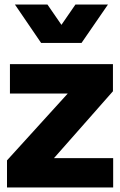

<svg xmlns="http://www.w3.org/2000/svg" viewBox="-20 -830 532 850"><path d="M341 -640 458 -810H314L252 -720L190 -810H46L162 -640ZM481 0V-130H219L480 -426V-546H24V-416H280L11 -120V0Z"/></svg>

Font: Plus Jakarta Sans ExtraBold
Style: Regular
Weight: 800
Designer: Gumpita Rahayu
Foundry: Tokotype
Version: Version 2.071;gftools[0.9.30]